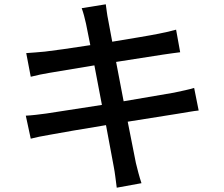

<svg xmlns="http://www.w3.org/2000/svg" viewBox="-20 -820 1040 893"><path d="M100 -282 123 -175C145 -181 175 -187 216 -194C263 -203 364 -220 473 -238L509 -45C515 -15 518 17 523 53L638 32C628 2 619 -33 612 -62L574 -254L807 -291C845 -297 881 -304 904 -306L883 -411C860 -404 827 -397 789 -389L555 -349L520 -532L738 -566C766 -570 800 -575 818 -577L799 -682C779 -676 748 -669 717 -663C678 -655 593 -641 502 -626L483 -728C478 -750 475 -781 472 -800L360 -782C368 -760 374 -737 380 -710L400 -610C309 -596 226 -584 189 -580C158 -577 130 -575 102 -573L123 -463C155 -471 179 -476 209 -481L419 -516L454 -332L195 -292C167 -288 125 -283 100 -282Z"/></svg>

Font: Noto Sans JP Medium
Style: Regular
Weight: 500
Designer: Ryoko NISHIZUKA 西塚涼子 (kana, bopomofo & ideographs); Paul D. Hunt (Latin, Greek & Cyrillic); Sandoll Communications 산돌커뮤니
Foundry: Adobe
Version: Version 2.004;hotconv 1.0.118;makeotfexe 2.5.65603